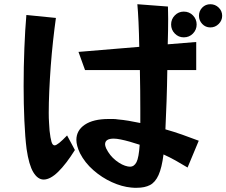

<svg xmlns="http://www.w3.org/2000/svg" viewBox="-20 -823 1073 910"><path d="M869 -29Q841 -46 812.5 -62Q784 -78 755 -91Q747 -28 731.5 6.5Q716 41 691 54Q666 67 629 67Q623 67 616.5 67Q610 67 602 66Q558 62 510.5 40.5Q463 19 422.5 -16.5Q382 -52 359 -97Q342 -133 342 -160Q342 -205 382 -232Q422 -259 495 -259Q506 -259 516.5 -259Q527 -259 539 -257Q563 -255 590 -250.5Q617 -246 645 -240V-301Q645 -345 644.5 -393.5Q644 -442 643 -491H383L352 -577L640 -601Q639 -665 636.5 -718.5Q634 -772 631 -803L776 -792Q776 -781 776.5 -766Q777 -751 777 -733Q777 -708 776.5 -677.5Q776 -647 775 -613L910 -624V-491H773Q772 -418 769.5 -344Q767 -270 764 -210Q803 -199 843 -185Q883 -171 922 -156ZM1033 -748Q1033 -726 1016.5 -709.5Q1000 -693 977 -693Q954 -693 938.5 -709.5Q923 -726 923 -748Q923 -771 938.5 -787Q954 -803 977 -803Q1000 -803 1016.5 -787Q1033 -771 1033 -748ZM912 -707Q912 -682 894.5 -664Q877 -646 851 -646Q826 -646 808.5 -664Q791 -682 791 -707Q791 -732 808.5 -750Q826 -768 851 -768Q877 -768 894.5 -750Q912 -732 912 -707ZM335 -112Q293 -45 255.5 -8.5Q218 28 187 28Q159 28 138 -6.5Q117 -41 106 -117Q99 -172 95.5 -251Q92 -330 92 -415Q92 -506 95.5 -595Q99 -684 105 -752L245 -738Q238 -688 231.5 -629Q225 -570 220.5 -509Q216 -448 213.5 -391Q211 -334 211 -288Q211 -262 212.5 -240.5Q214 -219 215 -203Q219 -168 224 -151Q229 -134 239 -134Q253 -134 298 -181ZM642 -137Q618 -145 595 -151.5Q572 -158 552 -162Q542 -164 534 -165Q526 -166 519 -166Q478 -166 478 -139Q478 -132 483 -120Q500 -85 529.5 -62Q559 -39 586 -34Q590 -33 596 -33Q616 -33 627 -54.5Q638 -76 642 -137Z"/></svg>

Font: RocknRoll One
Style: Regular
Weight: 400
Designer: Fontworks Inc.
Foundry: Fontworks Inc.
Version: Version 1.100